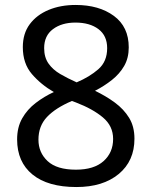

<svg xmlns="http://www.w3.org/2000/svg" viewBox="-20 -744 612 774"><path d="M285 -724Q379 -724 439 -680Q499 -636 499 -553Q499 -510 480.5 -478Q462 -446 431 -421.5Q400 -397 363 -378Q407 -357 443 -330.5Q479 -304 500.5 -269Q522 -234 522 -185Q522 -95 458.5 -42.5Q395 10 288 10Q173 10 111 -40.5Q49 -91 49 -182Q49 -231 69.5 -267Q90 -303 124 -329Q158 -355 197 -373Q145 -403 108.5 -445.5Q72 -488 72 -554Q72 -609 100 -646.5Q128 -684 176 -704Q224 -724 285 -724ZM284 -653Q229 -653 193.5 -626.5Q158 -600 158 -550Q158 -513 175.5 -488Q193 -463 223 -445.5Q253 -428 289 -412Q341 -434 376.5 -465Q412 -496 412 -550Q412 -600 377 -626.5Q342 -653 284 -653ZM135 -181Q135 -129 172 -94.5Q209 -60 286 -60Q359 -60 397.5 -94.5Q436 -129 436 -184Q436 -236 395 -270.5Q354 -305 286 -331L270 -337Q204 -309 169.5 -272.5Q135 -236 135 -181Z"/></svg>

Font: Noto Sans Tifinagh APT
Style: Regular
Weight: 400
Designer: JamraPatel
Foundry: JamraPatel LLC
Version: Version 2.006; ttfautohint (v1.8.4.7-5d5b)